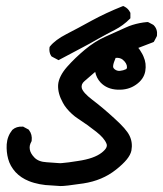

<svg xmlns="http://www.w3.org/2000/svg" viewBox="-20 -440 545 642"><path d="M131.8 178.7Q122.1 177.7 112.5 175.8Q103 173.8 94 171.4Q85 168.9 76.7 165.5Q49.8 154.8 31.7 135.3Q13.7 115.2 7.3 91.3Q1 68.4 2.4 42.5Q3.4 28.8 8.1 16.8Q12.7 4.9 21 -5.4L21.5 -5.9L22 -6.3Q34.7 -17.6 55.2 -16.6H57.6L59.1 -15.6L73.7 -7.8L75.7 -6.8L77.1 -4.9Q88.4 9.8 85.9 30.3L85.4 32.7L84.5 34.2Q81.1 40.5 79.8 46.4Q78.6 52.2 79.6 59.1Q81.5 72.8 95.2 86.9Q108.9 101.1 136.2 102.5Q168 104.5 178.2 105.5Q180.2 106 188 105.2Q195.8 104.5 210.2 102.8Q224.6 101.1 241.7 98.1Q294.9 90.3 320.3 70.3Q332 61 335.4 53.7Q338.9 46.4 335.9 40Q328.6 21.5 301.8 0.5Q287.1 -11.2 272 -22Q256.8 -32.7 241.2 -43Q230 -50.3 220.7 -58.8Q211.4 -67.4 203.6 -76.7Q195.8 -85.9 190.4 -96.2Q172.9 -127.4 174.3 -155.8Q175.3 -170.4 182.9 -185.5Q190.4 -200.7 204.1 -216.3Q230.5 -246.1 263.2 -273.4Q296.4 -301.3 332.5 -317.4Q367.2 -333 399.9 -347.7Q411.1 -353 423.1 -356.7Q435.1 -360.4 447.3 -362.8Q459.5 -365.2 471.7 -366.2H474.6L477.1 -365.2L491.7 -357.4L493.2 -356.4L494.1 -355.5Q507.3 -342.3 504.9 -321.3L504.4 -319.3L503.9 -317.9L496.1 -303.2L494.1 -299.8L490.7 -298.3Q467.3 -289.6 442.4 -279.8Q444.3 -277.8 446 -275.4Q447.8 -272.9 449.2 -270.5Q450.7 -268.1 452.1 -265.6Q453.6 -263.2 455.1 -260.7Q456.5 -258.3 457.8 -255.6Q459 -252.9 460 -250.5Q470.2 -228 465.8 -202.1Q460.9 -174.8 434.6 -156.7Q409.2 -138.7 373.5 -140.1Q337.4 -141.6 315.9 -164.6Q302.2 -179.7 298.3 -199.7Q275.4 -179.7 262.7 -168.9Q250.5 -158.7 253.4 -145.5Q257.8 -129.9 288.6 -106.4Q322.8 -80.6 361.8 -44.9Q382.3 -26.4 395 -12Q407.7 2.4 413.1 13.7Q424.3 36.6 419.4 63.5Q416.5 77.6 403.8 93.3Q391.1 108.9 367.7 127.4Q322.3 163.6 258.8 173.3Q196.8 182.6 182.1 182.1Q168.5 181.6 131.8 178.7ZM402.3 -209Q403.3 -210.4 404.1 -212.2Q404.8 -213.9 404.5 -216.1Q404.3 -218.3 403.8 -221.7Q402.8 -225.1 400.9 -228.5Q398.9 -231.9 396.2 -234.9Q393.6 -237.8 390.1 -240.7Q381.3 -247.6 366.7 -246.6Q363.3 -238.3 361.1 -231.9Q358.9 -225.6 358.4 -220.7Q357.9 -218.8 358.2 -217Q358.4 -215.3 358.9 -213.9Q359.4 -212.4 360.6 -211.2Q361.8 -210 363.3 -208.5Q371.1 -202.1 381.3 -203.1Q392.1 -204.1 402.3 -209ZM171.4 -241.2 154.8 -250 152.3 -251.5 150.9 -253.4Q147 -259.3 145.8 -266.4Q144.5 -273.4 145.5 -280.8L146 -283.2L147.5 -285.2Q164.6 -306.6 202.6 -326.2Q238.8 -344.7 286.6 -371.1Q335.4 -397.5 388.2 -418.5L392.1 -419.9L396 -418Q408.7 -411.6 415 -398.9L416 -397V-394.5V-382.8V-378.9L413.1 -376Q391.6 -354.5 364.3 -340.3Q338.4 -327.1 309.6 -311Q280.3 -293.9 246.6 -276.4L180.2 -241.2L175.8 -238.8Z"/></svg>

Font: NaikaiFont
Style: Bold
Weight: 700
Version: Version 1.89